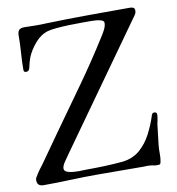

<svg xmlns="http://www.w3.org/2000/svg" viewBox="-82 -805 808 876"><g transform="rotate(-10 322.5 -366.5)"><path d="M616 -230Q616 -219 613.5 -207.5Q611 -196 609 -185Q606 -162 603.5 -138Q601 -114 598 -91Q596 -72 596.5 -51.5Q597 -31 593 -13Q591 -3 585.5 -2.5Q580 -2 572 -2Q565 -2 557.5 -4Q550 -6 542 -6Q535 -7 528 -6.5Q521 -6 514 -6Q459 -6 405 -6.5Q351 -7 296 -7Q235 -7 173.5 -4.5Q112 -2 50 -2Q20 -2 20 -29Q20 -40 26 -47Q34 -61 43.5 -74Q53 -87 63 -100L152 -226Q222 -324 292 -422Q362 -520 426 -622Q434 -634 443 -651Q452 -668 452 -683Q452 -692 440.5 -696Q429 -700 415.5 -701Q402 -702 395 -702Q378 -702 349.5 -702Q321 -702 290 -701Q259 -700 232 -697.5Q205 -695 191 -691Q157 -681 130.5 -650Q104 -619 91 -587Q83 -565 79 -544Q78 -537 74 -531Q70 -525 61 -525Q50 -525 50 -535Q50 -575 53 -614.5Q56 -654 56 -694Q56 -711 63 -719Q70 -727 88 -727Q101 -727 113 -726.5Q125 -726 138 -726Q151 -726 164.5 -726Q178 -726 191 -727Q288 -730 384.5 -730.5Q481 -731 578 -731Q588 -731 594 -727.5Q600 -724 600 -713Q600 -705 596 -698Q592 -691 587 -685L183 -118Q176 -108 164 -90.5Q152 -73 152 -61Q152 -49 165.5 -44Q179 -39 195.5 -38Q212 -37 220 -37Q228 -37 236.5 -37.5Q245 -38 252 -38Q295 -38 338 -39.5Q381 -41 424 -45Q472 -51 504 -79Q536 -107 556.5 -146.5Q577 -186 590 -226Q592 -232 592 -233Q595 -237 596.5 -239Q598 -241 604 -241Q616 -241 616 -230Z"/></g></svg>

Font: Kaisei Opti
Style: Regular
Weight: 400
Designer: Font-Kai, 金井和夫
Foundry: KAZUO KANAI
Version: Version 5.003